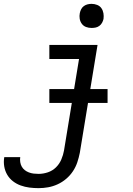

<svg xmlns="http://www.w3.org/2000/svg" viewBox="-70 -763 690 996"><path d="M130 213Q106 213 82.5 210Q59 207 37 199Q15 191 -3 177Q-21 163 -32.5 143.5Q-44 124 -48 100.5Q-52 77 -48 53Q-48 53 -48 52.5Q-48 52 -48 52H35Q35 52 35 52Q35 52 35 52Q33 65 35 78Q37 91 43 101.5Q49 112 58.5 119.5Q68 127 80 131.5Q92 136 104.5 137.5Q117 139 130 139Q154 139 178 131Q202 123 220 105.5Q238 88 248 64.5Q258 41 262 18L340 -457H186V-530H436L344 30Q339 55 331 79Q323 103 308.5 125Q294 147 273.5 164.5Q253 182 229 193Q205 204 180 208.5Q155 213 130 213ZM405 -618Q390 -618 376.5 -623Q363 -628 354.5 -639.5Q346 -651 343.5 -665.5Q341 -680 344 -695Q346 -705 351 -715Q356 -725 365 -731.5Q374 -738 384.5 -740.5Q395 -743 405 -743Q420 -743 434 -737.5Q448 -732 456 -720.5Q464 -709 466.5 -694.5Q469 -680 467 -665Q465 -655 459.5 -645Q454 -635 445 -628.5Q436 -622 425.5 -620Q415 -618 405 -618ZM488 -229H186V-301H488Z"/></svg>

Font: Iosevka Slab Extended Oblique
Style: Regular
Weight: 400
Width: 7
Italic angle: -9°
Monospace: yes
Designer: Belleve Invis
Foundry: Belleve Invis
Version: Version 11.1.0; ttfautohint (v1.8.3)